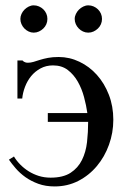

<svg xmlns="http://www.w3.org/2000/svg" viewBox="-20 -669 469 704"><path d="M395.5 -230Q395.5 -182.1 379.6 -138.2Q363.8 -94.2 335.2 -60.1Q306.6 -25.9 267.1 -5.6Q227.5 14.6 180.2 14.6Q147 14.6 120.4 4.9Q93.8 -4.9 73.2 -19.5Q52.7 -34.2 37.8 -51.5Q22.9 -68.8 12.7 -83.5L31.2 -95.2Q40.5 -79.6 54.2 -65.7Q67.9 -51.8 85 -41Q102.1 -30.3 122.3 -23.9Q142.6 -17.6 165.5 -17.6Q211.4 -17.6 238.8 -35.4Q266.1 -53.2 280.5 -82.3Q294.9 -111.3 299.1 -147.9Q303.2 -184.6 303.2 -222.2H155.3V-254.4H300.3Q296.4 -282.2 288.1 -313.2Q279.8 -344.2 265.1 -369.9Q250.5 -395.5 228.5 -412.4Q206.5 -429.2 174.3 -429.2Q148.9 -429.2 128.7 -418.2Q108.4 -407.2 94.2 -389.9Q80.1 -372.6 71.8 -350.8Q63.5 -329.1 61.5 -307.6H43.9V-447.3H62.5Q64.5 -444.8 67.4 -442.9Q69.8 -441.4 73.5 -440.2Q77.1 -439 82.5 -439Q92.3 -439 102.8 -442.1Q113.3 -445.3 126.5 -449.5Q139.6 -453.6 156.2 -456.8Q172.9 -460 195.3 -460Q234.9 -460 271.2 -442.6Q307.6 -425.3 335.2 -394.5Q362.8 -363.8 379.2 -321.5Q395.5 -279.3 395.5 -230ZM153.8 -599.6Q153.8 -589.4 149.9 -580.3Q146 -571.3 138.9 -564.5Q131.8 -557.6 122.8 -553.5Q113.8 -549.3 103.5 -549.3Q93.8 -549.3 85 -553.5Q76.2 -557.6 69.3 -564.7Q62.5 -571.8 58.6 -580.8Q54.7 -589.8 54.7 -599.6Q54.7 -608.9 58.8 -617.9Q63 -627 69.8 -633.8Q76.7 -640.6 85.4 -645Q94.2 -649.4 103.5 -649.4Q113.8 -649.4 122.8 -645.5Q131.8 -641.6 138.9 -634.8Q146 -627.9 149.9 -618.9Q153.8 -609.9 153.8 -599.6ZM354 -599.6Q354 -589.4 350.1 -580.3Q346.2 -571.3 339.1 -564.5Q332 -557.6 323 -553.5Q314 -549.3 303.7 -549.3Q293.5 -549.3 284.4 -553.5Q275.4 -557.6 268.6 -564.7Q261.7 -571.8 257.8 -580.8Q253.9 -589.8 253.9 -599.6Q253.9 -608.9 258.3 -617.9Q262.7 -627 269.5 -633.8Q276.4 -640.6 285.4 -645Q294.4 -649.4 303.7 -649.4Q314 -649.4 323 -645.5Q332 -641.6 339.1 -634.8Q346.2 -627.9 350.1 -618.9Q354 -609.9 354 -599.6Z"/></svg>

Font: Doulos SIL Compact
Style: Regular
Weight: 400
Designer: Walt Agee, Victor Gaultney, Peter Martin, Debbi Hosken
Foundry: SIL International
Version: Version 4.110; 2011; Maintenance release ; LnSpcTght